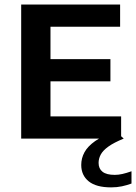

<svg xmlns="http://www.w3.org/2000/svg" viewBox="-20 -615 604 852"><path d="M74 0V-595H513V-496.5H204V-98.5H517.5V0ZM153 -254V-352.5H470V-254ZM473 216.5Q407 216.5 373.8 189.8Q340.5 163 340.5 117Q340.5 87 354.8 60.8Q369 34.5 402.2 11Q435.5 -12.5 492.5 -33L529 0Q485 18 460.8 35.5Q436.5 53 427 71Q417.5 89 417.5 108Q417.5 133.5 435 147.2Q452.5 161 489.5 161Q505.5 161 523.2 157Q541 153 563.5 145V199.5Q543 207 520.8 211.8Q498.5 216.5 473 216.5Z"/></svg>

Font: Encode Sans SC Condensed Thin SemiBold
Style: Regular
Weight: 600
Version: Version 3.002